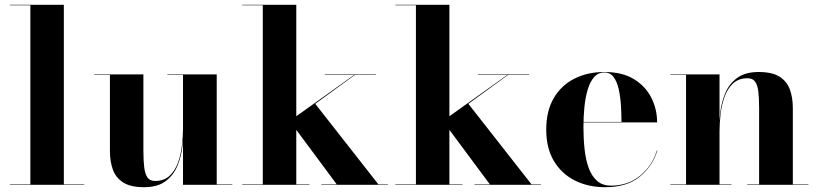

<svg xmlns="http://www.w3.org/2000/svg" viewBox="-20 -770 3409 800"><path d="M246 -750V-2H331V0H21V-2H106.5V-748H21V-750Z M580 10Q524 10 493.2 -9.8Q462.5 -29.5 450.2 -63.5Q438 -97.5 438 -141V-458H372.5V-460H577.5V-142Q577.5 -100 581 -72Q584.5 -44 594.8 -30Q605 -16 626 -16Q663.5 -16 686.5 -37.5Q709.5 -59 721.8 -93Q734 -127 738.2 -165.2Q742.5 -203.5 742.5 -237L745 -239.5Q745 -202.5 740 -159.5Q735 -116.5 718.8 -78Q702.5 -39.5 669.5 -14.8Q636.5 10 580 10ZM742.5 0V-458H677.5V-460H883V-2H948V0Z M989.5 0V-2H1075V-748H989.5V-750H1214.5V-2H1269.5V0ZM1319 0V-2H1383L1187 -266L1456 -458H1333.5V-460H1546.5V-458H1459L1293.5 -337.5L1556.5 -2H1596V0Z M1627.5 0V-2H1713V-748H1627.5V-750H1852.5V-2H1907.5V0ZM1957 0V-2H2021L1825 -266L2094 -458H1971.5V-460H2184.5V-458H2097L1931.5 -337.5L2194.5 -2H2234V0Z M2501.5 10Q2431 10 2375.5 -17.8Q2320 -45.5 2288 -99Q2256 -152.5 2256 -230Q2256 -307.5 2287.2 -361Q2318.5 -414.5 2373.2 -442.2Q2428 -470 2498.5 -470Q2573 -470 2621.5 -440.2Q2670 -410.5 2694 -362.5Q2718 -314.5 2718 -260H2323V-262H2569.5Q2569.5 -295.5 2567.2 -331.2Q2565 -367 2558 -398.2Q2551 -429.5 2536.8 -448.8Q2522.5 -468 2498.5 -468Q2472.5 -468 2455.5 -448.8Q2438.5 -429.5 2428.8 -396.8Q2419 -364 2415 -323.5Q2411 -283 2411 -240Q2411 -192 2415.8 -148Q2420.5 -104 2433 -70Q2445.5 -36 2468 -16.2Q2490.5 3.5 2525.5 3.5Q2597.5 3.5 2648 -38.5Q2698.5 -80.5 2717 -143H2719Q2699.5 -78 2646 -34Q2592.5 10 2501.5 10Z M2978 -460V-2H3028V0H2773V-2H2838.5V-458H2773V-460ZM3283.5 -319V-2H3348.5V0H3093.5V-2H3143V-318Q3143 -360 3139.8 -388Q3136.5 -416 3126.2 -430Q3116 -444 3095 -444Q3057.5 -444 3034.5 -422.5Q3011.5 -401 2999.2 -367.2Q2987 -333.5 2982.5 -295.2Q2978 -257 2978 -223L2976 -220.5Q2976 -257.5 2981 -300.8Q2986 -344 3002.2 -382.5Q3018.5 -421 3051.8 -445.5Q3085 -470 3141 -470Q3197 -470 3228 -450.5Q3259 -431 3271.2 -396.8Q3283.5 -362.5 3283.5 -319Z"/></svg>

Font: Bodoni Moda 96pt
Style: Bold
Weight: 700
Version: Version 2.005